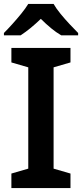

<svg xmlns="http://www.w3.org/2000/svg" viewBox="-20 -958 418 978"><path d="M339 0H38V-74L124 -99V-615L38 -640V-714H339V-640L253 -615V-99L339 -74ZM253 -938Q266 -915 288.5 -887.5Q311 -860 335.5 -834Q360 -808 378 -790V-778H292Q266 -793 240 -814.5Q214 -836 188 -862Q161 -836 136 -815.5Q111 -795 85 -778H0V-790Q19 -809 42.5 -835Q66 -861 88 -888Q110 -915 124 -938Z"/></svg>

Font: Noto Sans Thai Looped SemiBold
Style: Regular
Weight: 600
Designer: Sasikarn Vongin, Ben Mitchell
Foundry: The Fontpad Ltd
Version: Version 1.001; ttfautohint (v1.8.4.7-5d5b)